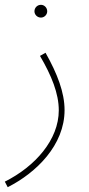

<svg xmlns="http://www.w3.org/2000/svg" viewBox="-28 -547 370 797"><path d="M142 -474C156 -474 168 -486 168 -500C168 -515 156 -527 142 -527C127 -527 115 -515 115 -500C115 -486 127 -474 142 -474ZM4 230C123 170 240 55 240 -90C240 -163 210 -241 161 -328L138 -315C186 -233 216 -159 216 -89C216 33 118 144 -8 207Z"/></svg>

Font: Noto Sans Arabic UI SmCn Th
Style: Regular
Weight: 100
Width: 4
Designer: Monotype Design Team, Nadine Chahine and Nizar Qandah
Foundry: Monotype Imaging Inc.
Version: Version 2.010